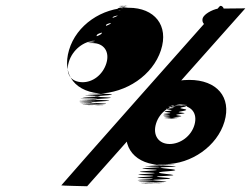

<svg xmlns="http://www.w3.org/2000/svg" viewBox="-20 -724 873 668"><path d="M220.2 -550C194.6 -463 241.3 -400 342.7 -398C438.2 -393 238.9 -389 339 -386C433.8 -382 234.9 -379 334 -376C428 -373 227.8 -369 324.6 -365C416.4 -361 215.5 -358 315.5 -358C409.1 -357 210.1 -357 309.1 -357C403.1 -357 204.1 -357 303.1 -357C397.1 -357 196.8 -359 295.4 -361C388 -363 189.3 -364 289.6 -365C384.9 -366 186.5 -368 286.8 -369C382.1 -370 184.4 -371 286 -373C382.3 -374 184.6 -375 287 -376C384.6 -378 187.9 -379 291.5 -381C389.1 -383 194.4 -384 299.3 -387C399.2 -390 203.5 -391 308.2 -393C406.8 -395 213.1 -396 319.7 -398C420.3 -400 511.6 -463 539.8 -549C568.4 -636 517.1 -697 428.1 -697C335.1 -697 245.8 -637 220.2 -550ZM833.5 -695C831.5 -695 740.2 -694 738.2 -694C720.3 -691 684.1 -674 684.3 -655C683.5 -633 715.1 -625 736.9 -644C747.9 -654 762.4 -675 758.3 -691C760.1 -697 748.8 -709 743.3 -701C742 -700 192.5 -80 193.2 -79C192.8 -78 282.2 -76 283.2 -76ZM219.6 -509C232.5 -551 271.6 -581 308.9 -582C347.2 -583 271.6 -581 310.5 -584C352.5 -587 285.8 -598 335.8 -611C385.8 -624 320.1 -635 365.9 -644C411.6 -653 342.1 -661 388.8 -670C434.6 -679 364.4 -685 405.6 -689C446.9 -693 373.1 -697 412.1 -697C450.1 -697 374.7 -699 412.7 -699C450.7 -699 374.6 -702 412.9 -703C450.2 -704 373.2 -704 410.2 -704C446.2 -704 370.5 -705 407.2 -704C442.9 -703 366.3 -701 404.3 -701C442.3 -701 365.7 -699 403.7 -699C440.7 -699 362.8 -696 398.9 -693C434 -690 353.1 -684 383.4 -675C412.6 -666 328.9 -657 359.1 -648C389.4 -639 304 -628 330 -615C355 -602 268.8 -588 304.8 -588C342.8 -588 265.5 -587 303.5 -587C340.5 -587 262.9 -585 300.5 -584C337.2 -583 260.9 -582 298.6 -581C335.3 -580 259.7 -578 297.4 -577C335.1 -576 259.1 -576 297.8 -575C335.5 -574 262.5 -574 302.5 -574C340.5 -574 362.6 -545 350.1 -504C337.9 -464 302.6 -437 265.9 -438C226.2 -439 206.8 -467 219.6 -509ZM425.5 -296C399.2 -210 451.9 -150 545.9 -150C637.9 -150 447.9 -150 542.9 -150C632.9 -150 444.9 -150 538.9 -150C628.9 -150 442.2 -151 535.2 -151C624.2 -151 433.9 -150 523.6 -149C610.2 -148 419.6 -146 511 -144C599.4 -142 409.5 -139 501.3 -135C590.1 -131 400.1 -128 492.9 -124C582.7 -120 395.1 -118 487.9 -114C577.6 -110 391.7 -107 485.8 -104C576.9 -101 392 -98 487.4 -96C579.7 -94 395.1 -92 491.5 -90C584.9 -88 401.6 -87 501.3 -86C598 -85 415.7 -84 514 -85C609 -85 426.6 -87 523.9 -88C618.2 -89 434.5 -90 530.8 -91C625.4 -93 443.4 -96 542.6 -100C640.1 -105 458 -108 555.2 -112C649.5 -116 465 -121 562.1 -128C656.3 -135 470.8 -140 565.7 -143C656.6 -146 469.6 -149 561.9 -150C652.2 -151 464.8 -153 556.8 -153C648.8 -153 459.8 -153 554.8 -153C644.8 -153 735.7 -215 761 -301C786 -386 734.4 -446 638.4 -446C537.4 -446 451.8 -382 425.5 -296ZM522.9 -294C535.1 -334 573.4 -361 614.4 -361C652.4 -361 576.1 -360 617.1 -360C656.1 -360 578.1 -360 619.8 -359C658.8 -359 580.1 -357 620.8 -356C659.2 -354 580.3 -351 618.5 -345C654.6 -339 573.4 -335 612.5 -332C648.6 -329 566.7 -326 602.4 -322C636.2 -318 554.6 -316 593.3 -315C630 -314 548.7 -313 587.4 -312C626.1 -311 531.8 -310 571.1 -311C605.4 -312 523.7 -313 563 -314C600.3 -315 520.9 -317 561.2 -318C598.5 -319 518.8 -320 559.4 -322C598.1 -324 519.7 -326 561.6 -329C600.5 -332 523.4 -335 565.3 -338C605.3 -341 529.2 -344 572.1 -347C613 -350 536.6 -352 578.9 -353C619.2 -354 543.8 -356 588.1 -357C630.5 -358 553.5 -358 595.5 -358C635.5 -358 557.5 -358 599.5 -358C639.5 -358 562.1 -357 604.1 -357C642.1 -357 565.1 -357 606.1 -357C646.1 -357 667.9 -330 656.7 -290C645.4 -250 607.2 -223 570.2 -223C532.2 -223 510.3 -253 522.9 -294Z"/></svg>

Font: Hussar Wojna
Style: 3Obl
Weight: 400
Designer: Robert Jablonski
Foundry: Cannot Into Space Fonts
Version: Version 1.01